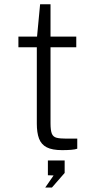

<svg xmlns="http://www.w3.org/2000/svg" viewBox="-20 -684 431 876"><path d="M328 -468.5H210.5V-121.5Q210.5 -89 216.5 -74.2Q222.5 -59.5 238.2 -55.5Q254 -51.5 283 -51.5H332.5V-5.5Q323 -2 304.8 -0.5Q286.5 1 263.5 1Q218 1 193 -12Q168 -25 158 -51.8Q148 -78.5 148 -120V-468.5H64V-517H149L163 -664.5H210.5V-517H328ZM186.5 171.5 224.5 116.5 198.5 115.5V48H275V105L217 171.5Z"/></svg>

Font: Public Sans Thin ExtraLight
Style: Regular
Weight: 250
Version: Version 1.007